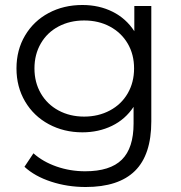

<svg xmlns="http://www.w3.org/2000/svg" viewBox="-20 -550 726 769"><path d="M586 -526V-64Q586 70 520.5 134.5Q455 199 323 199Q250 199 184.5 177.5Q119 156 78 118L114 64Q152 98 206.5 117Q261 136 321 136Q421 136 468 89.5Q515 43 515 -55V-122Q482 -72 428.5 -46Q375 -20 310 -20Q236 -20 175.5 -52.5Q115 -85 80.5 -143.5Q46 -202 46 -276Q46 -350 80.5 -408Q115 -466 175 -498Q235 -530 310 -530Q377 -530 431 -503Q485 -476 518 -425V-526ZM317 -468Q260 -468 214.5 -444Q169 -420 143.5 -376Q118 -332 118 -276Q118 -220 143.5 -176Q169 -132 214.5 -107.5Q260 -83 317 -83Q374 -83 420 -107.5Q466 -132 491.5 -176Q517 -220 517 -276Q517 -332 491.5 -375.5Q466 -419 420.5 -443.5Q375 -468 317 -468Z"/></svg>

Font: APTA Sans Regular
Style: Regular
Weight: 400
Version: Version 7.200